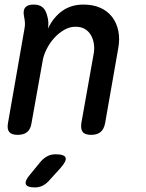

<svg xmlns="http://www.w3.org/2000/svg" viewBox="-20 -580 640 840"><path d="M127 -560Q153 -560 167 -547.5Q181 -535 187 -509Q191 -496 191.5 -482Q192 -468 190 -455Q213 -504 252 -532Q291 -560 345 -560Q387 -560 418.5 -546Q450 -532 470 -506.5Q490 -481 497.5 -445.5Q505 -410 497 -367L440 -42Q435 -15 420 -2.5Q405 10 379 10Q352 10 342 -2.5Q332 -15 336 -42L389 -340Q394 -364 391 -386Q388 -408 378.5 -425Q369 -442 352.5 -452.5Q336 -463 310 -463Q284 -463 259.5 -448.5Q235 -434 216 -412.5Q197 -391 184 -365Q171 -339 167 -316L118 -42Q114 -15 99 -2.5Q84 10 57 10Q31 10 20.5 -2.5Q10 -15 15 -42L87 -454Q90 -468 89 -481.5Q88 -495 85 -509Q80 -535 90.5 -547.5Q101 -560 127 -560ZM112 183 158 127Q172 111 188 103Q204 95 223 95Q262 95 267 110Q272 125 243 157L193 212Q180 226 165 233Q150 240 133 240Q98 240 93 225.5Q88 211 112 183Z"/></svg>

Font: Maple Mono Medium
Style: Italic
Weight: 500
Italic angle: -10°
Monospace: yes
Designer: subframe7536
Version: Version 7.000